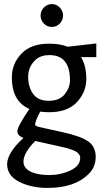

<svg xmlns="http://www.w3.org/2000/svg" viewBox="-20 -679 509 941"><path d="M221 -129Q198 -129 177 -132Q152 -84 152 -69Q152 -62 170 -57L292 -30Q377 -11 413 14.5Q449 40 449 90Q449 140 414 174Q346 242 214 242Q133 242 74 212Q15 182 15 126Q15 70 95 -3Q65 -14 65 -36Q65 -58 124 -145Q38 -182 38 -300Q38 -366 84.5 -415.5Q131 -465 221 -465Q273 -465 312 -450L452 -466V-399H377Q403 -357 403 -292.5Q403 -228 357 -178.5Q311 -129 221 -129ZM323 -285Q323 -409 222 -409Q182 -409 157 -388Q118 -354 118 -303.5Q118 -253 142 -219Q166 -185 219 -185Q272 -185 297.5 -217.5Q323 -250 323 -285ZM95 113Q95 145 130 162Q165 179 221 179Q277 179 325 156.5Q373 134 373 95Q373 75 350 62.5Q327 50 270 38L153 12Q95 70 95 113ZM273 -563.5Q257 -547 234 -547Q211 -547 195 -563.5Q179 -580 179 -603Q179 -626 195.5 -642.5Q212 -659 234 -659Q256 -659 272.5 -642.5Q289 -626 289 -603Q289 -580 273 -563.5Z"/></svg>

Font: Average Sans
Style: Regular
Weight: 400
Designer: Eduardo Rodriguez Tunni
Foundry: Eduardo Rodriguez Tunni
Version: Version 1.001